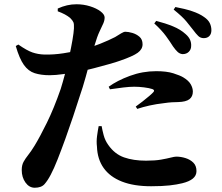

<svg xmlns="http://www.w3.org/2000/svg" viewBox="-20 -829 1040 901"><path d="M837 -575Q824 -576 814 -585Q804 -594 792 -611Q779 -632 759 -659.5Q739 -687 704 -719L713 -731Q756 -720 791.5 -705.5Q827 -691 851 -669Q866 -656 872 -642Q878 -628 877 -613Q877 -597 866 -586Q855 -575 837 -575ZM143 52Q117 52 99.5 27.5Q82 3 82 -31Q82 -54 90.5 -69.5Q99 -85 112.5 -102Q126 -119 142 -145Q167 -186 200 -253Q233 -320 265 -412Q275 -444 285.5 -484Q296 -524 305 -565Q314 -606 320 -641Q326 -676 327 -696Q328 -716 324.5 -724.5Q321 -733 309 -745Q298 -754 284 -761.5Q270 -769 251 -776V-789Q273 -799 294.5 -804Q316 -809 339 -809Q372 -809 402.5 -799.5Q433 -790 452 -775.5Q471 -761 471 -747Q471 -733 464.5 -718.5Q458 -704 447 -681Q436 -658 423 -614Q417 -596 406.5 -557Q396 -518 382.5 -469Q369 -420 353 -374Q340 -333 323 -282Q306 -231 287 -178.5Q268 -126 250.5 -81.5Q233 -37 218 -9Q204 18 189 35Q174 52 143 52ZM689 45Q608 45 552 23Q496 1 466.5 -40.5Q437 -82 435 -141Q432 -165 435.5 -191Q439 -217 443 -237H457Q460 -219 466.5 -194.5Q473 -170 488 -149Q518 -106 562 -90.5Q606 -75 665 -75Q708 -75 736 -80Q764 -85 781.5 -89.5Q799 -94 807 -94Q829 -94 851 -87Q873 -80 887.5 -65.5Q902 -51 902 -26Q902 -5 885 9Q868 23 835 31Q811 37 776.5 41Q742 45 689 45ZM213 -476Q173 -476 143 -485.5Q113 -495 92 -524.5Q71 -554 54 -613L66 -620Q106 -592 132 -583Q158 -574 188 -573Q233 -572 277.5 -579Q322 -586 352 -593Q411 -608 451 -624Q491 -640 520 -655Q536 -665 548.5 -672.5Q561 -680 568 -680Q582 -680 601 -674.5Q620 -669 634.5 -656.5Q649 -644 649 -621Q649 -598 626.5 -581.5Q604 -565 543 -544Q524 -537 491.5 -528Q459 -519 421.5 -509Q384 -499 347 -492Q318 -487 279 -481.5Q240 -476 213 -476ZM617 -329Q631 -339 648.5 -352.5Q666 -366 681 -379Q696 -392 700 -397Q708 -406 695 -411Q680 -416 656 -419Q632 -422 610 -422Q588 -422 559 -418.5Q530 -415 496 -410L490 -422Q530 -451 589.5 -473Q649 -495 713 -495Q762 -495 793.5 -485Q825 -475 840 -466Q865 -451 875 -433.5Q885 -416 885 -399Q885 -376 869 -363.5Q853 -351 816 -350Q803 -350 786.5 -349Q770 -348 750 -345Q714 -341 682.5 -334Q651 -327 624 -318ZM936 -650Q921 -650 910.5 -660Q900 -670 886 -689Q873 -706 854.5 -728.5Q836 -751 795 -784L803 -796Q847 -788 881.5 -776.5Q916 -765 938 -749Q957 -736 964.5 -720.5Q972 -705 972 -687Q972 -670 962.5 -660Q953 -650 936 -650Z"/></svg>

Font: Noto Serif JP ExtraLight ExtraBold
Style: Regular
Weight: 800
Version: Version 2.003-H1;hotconv 1.1.1;makeotfexe 2.6.0